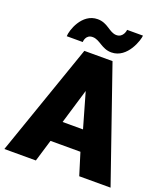

<svg xmlns="http://www.w3.org/2000/svg" viewBox="-164 -1027 994 1140"><g transform="rotate(20 333.5 -457.0)"><path d="M398 -756C501 -756 541 -891 541 -914H441C441 -911 435 -863 391 -863C346 -863 321 -914 256 -914C156 -914 117 -791 117 -756H218C218 -759 220 -804 264 -804C310 -804 336 -756 398 -756ZM-2 0H197L239 -139H428L471 0H669L423 -710H245ZM268 -269 334 -489 397 -269Z"/></g></svg>

Font: Raleway Black
Style: Regular
Weight: 900
Designer: Matt McInerney, Pablo Impallari, Rodrigo Fuenzalida
Foundry: Matt McInerney, Pablo Impallari, Rodrigo Fuenzalida
Version: Version 3.000g; ttfautohint (v1.5) -l 8 -r 28 -G 28 -x 14 -D